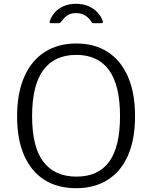

<svg xmlns="http://www.w3.org/2000/svg" viewBox="-20 -981 802 1011"><path d="M381 10Q284 10 214.5 -33.5Q145 -77 107.5 -161.5Q70 -246 70 -367Q70 -491 108 -577Q146 -663 216 -707.5Q286 -752 382 -752Q478 -752 547 -707.5Q616 -663 653.5 -578Q691 -493 691 -369Q691 -247 654 -162.5Q617 -78 547 -34Q477 10 381 10ZM383 -51Q497 -51 554.5 -129Q612 -207 612 -369Q612 -533 553.5 -612.5Q495 -692 382 -692Q267 -692 208 -612Q149 -532 149 -369Q149 -207 208.5 -129Q268 -51 383 -51ZM513 -859H471Q468 -859 465.5 -860.5Q463 -862 461 -867Q452 -882 432.5 -897Q413 -912 380 -912Q357 -912 342 -904Q327 -896 318 -886Q309 -876 303 -868Q299 -863 297 -861Q295 -859 289 -859H247Q243 -859 242 -862.5Q241 -866 242 -869Q249 -892 266.5 -913Q284 -934 312.5 -947.5Q341 -961 380 -961Q420 -961 449.5 -947Q479 -933 497 -911.5Q515 -890 521 -870Q525 -859 513 -859Z"/></svg>

Font: Libre Franklin Light
Style: Regular
Weight: 300
Designer: Pablo Impallari, Rodrigo Fuenzalida, Nhung Nguyen
Foundry: Impallari Type
Version: Version 3.000